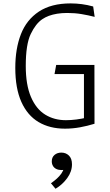

<svg xmlns="http://www.w3.org/2000/svg" viewBox="-20 -762 660 1155"><path d="M384.5 -684Q351.5 -684 324 -679.5Q296.5 -675 274.2 -666.8Q252 -658.5 234.5 -646.5Q194.5 -619.5 164.8 -557.2Q135 -495 135 -365.5Q135 -251.5 166.2 -178.8Q197.5 -106 251.8 -72.5Q306 -39 376.5 -39Q436.5 -39 506 -55.5L485 -39V-342L518.5 -316.5H308L318 -371.5H548L548.5 -17.5Q506.5 -4.5 461.5 3.8Q416.5 12 371 12Q279 12 212 -27.8Q145 -67.5 108.5 -149Q72 -230.5 72 -353.5Q72 -469.5 105.8 -556.2Q139.5 -643 213.8 -692.2Q288 -741.5 405 -741.5Q439 -741.5 472.8 -737Q506.5 -732.5 540.5 -723L549.5 -660.5Q510.5 -670.5 470.5 -677.2Q430.5 -684 384.5 -684ZM291.5 208.5Q291.5 184 308 170Q324.5 156 349 156Q376.5 156 394.8 174Q413 192 413 226.5Q413 270 384.5 309.2Q356 348.5 314 373.5L286.5 340.5Q307 326 322.2 312.2Q337.5 298.5 348.8 282.5Q360 266.5 365.5 247.5L378.5 255.5Q366.5 261 351 261Q333 261 319.5 254.8Q306 248.5 298.8 236.5Q291.5 224.5 291.5 208.5Z"/></svg>

Font: Monaspace Argon Var
Style: Regular
Weight: 400
Designer: Riley Cran and the Lettermatic Team
Version: Version 1.000 (Monaspace Argon Var)